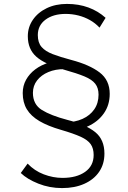

<svg xmlns="http://www.w3.org/2000/svg" viewBox="-20 -735 652 980"><path d="M297 225Q232.5 225 175.5 202.2Q118.5 179.5 86 148L121 100Q155.5 136.5 203.2 154.8Q251 173 299 173Q371 173 414.5 142.2Q458 111.5 458 56Q458 22.5 443 1Q428 -20.5 391.8 -37Q355.5 -53.5 292 -72Q224.5 -91.5 181.2 -117Q138 -142.5 117 -177.2Q96 -212 96 -260Q96 -297 113 -327.8Q130 -358.5 160 -381Q190 -403.5 229.2 -415.2Q268.5 -427 313 -426L308 -382Q263 -382.5 226.8 -367.2Q190.5 -352 169.2 -324.5Q148 -297 148 -261Q148 -202 194 -173.5Q240 -145 324 -123Q419.5 -98.5 466.2 -60.5Q513 -22.5 513 49Q513 102.5 486 142Q459 181.5 410.2 203.2Q361.5 225 297 225ZM313 -67 314 -111Q363 -111 401.2 -128.2Q439.5 -145.5 461.2 -177Q483 -208.5 483 -252Q483 -286 466.2 -307.5Q449.5 -329 411 -345Q372.5 -361 308 -379Q209 -407 165.5 -445.5Q122 -484 122 -550Q122 -596.5 147.8 -634Q173.5 -671.5 218.5 -693.2Q263.5 -715 322 -715Q381.5 -715 431.2 -696.8Q481 -678.5 519 -644L488 -594Q466.5 -617 439 -632.5Q411.5 -648 380 -656Q348.5 -664 315 -664Q252 -664 212.5 -634.8Q173 -605.5 173 -556Q173 -517.5 192.2 -495.2Q211.5 -473 249.5 -458.5Q287.5 -444 344 -429Q437 -404.5 488.5 -365.2Q540 -326 540 -256Q540 -199 510.2 -156.5Q480.5 -114 429.2 -90.5Q378 -67 313 -67Z"/></svg>

Font: Geologica Cursive Thin
Style: Regular
Weight: 250
Designer: Sindre Bremnes, Frode Helland
Foundry: Monokrom Skriftforlag AS
Version: Version 1.010;gftools[0.9.28]